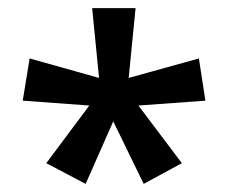

<svg xmlns="http://www.w3.org/2000/svg" viewBox="-20 -813 562 473"><path d="M314 -793 297 -621 470 -669 486 -565 321 -553 428 -411 334 -360 259 -514 191 -360 94 -411 200 -553 36 -565 53 -669 224 -621 207 -793Z"/></svg>

Font: Noto Sans Kannada ExtraCondensed SemiBold
Style: Regular
Weight: 600
Width: 2
Designer: Jelle Bosma - Monotype Design Team
Foundry: Monotype Imaging Inc.
Version: Version 2.005; ttfautohint (v1.8.4.7-5d5b)